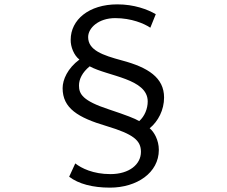

<svg xmlns="http://www.w3.org/2000/svg" viewBox="-20 -796 1040 880"><path d="M669 -669 694 -731C656 -753 595 -776 518 -776C387 -776 304 -705 304 -614C303 -582 319 -542 344 -523C290 -483 267 -431 267 -392C267 -300 337 -257 469 -218C592 -181 626 -152 626 -100C626 -43 573 2 486 2C407 2 353 -25 325 -47L297 14C340 47 405 64 484 64C607 64 708 -4 708 -109C708 -154 686 -192 666 -208C705 -240 732 -292 732 -349C732 -440 659 -487 539 -519C450 -543 384 -566 384 -626C384 -668 432 -713 508 -713C582 -713 641 -688 669 -669ZM342 -404C342 -433 357 -464 391 -492C475 -446 657 -436 657 -331C657 -298 643 -263 618 -241C598 -253 559 -268 478 -295C359 -334 342 -365 342 -404Z"/></svg>

Font: ChiuKong Gothic CL
Style: Regular
Weight: 400
Designer: Ryoko NISHIZUKA 西塚涼子 (kana, bopomofo & ideographs); Paul D. Hunt (Latin, Greek & Cyrillic); Sandoll Communications 산돌커뮤니
Foundry: Adobe
Version: Version 1.300